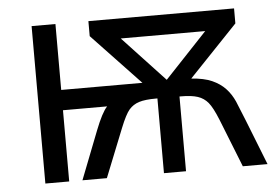

<svg xmlns="http://www.w3.org/2000/svg" viewBox="-43 -593 933 650"><g transform="rotate(-5 423.0 -267.5)"><path d="M774 -535V-484L609 -311Q652 -308 679 -296Q706 -284 724 -265Q742 -246 753.5 -220Q765 -194 841 0H757L692 -164Q675 -206 661 -223Q647 -240 626 -247Q605 -254 569 -254H564V0H489V-254H484Q447 -254 426.5 -247.5Q406 -241 392.5 -225.5Q379 -210 361 -165L295 0H212L276 -164Q299 -223 317 -242H167V0H86V-535H167V-311H443L279 -484V-535ZM670 -467H383L526 -314Z"/></g></svg>

Font: Stephens Clock
Style: Regular
Weight: 400
Designer: Peter Wiegel (catfonts.de) with slight modifications by DT1.org
Version: Version 0.9.1